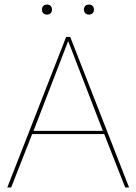

<svg xmlns="http://www.w3.org/2000/svg" viewBox="-20 -822 598 842"><path d="M546 0H529L437 -234H121L29 0H12L270 -660H288ZM127 -248H431L279 -642ZM186 -802Q196 -802 202 -796Q208 -790 208 -780Q208 -770 202 -764Q196 -758 186 -758Q176 -758 170 -764Q164 -770 164 -780Q164 -790 170 -796Q176 -802 186 -802ZM370 -802Q380 -802 386 -796Q392 -790 392 -780Q392 -770 386 -764Q380 -758 370 -758Q360 -758 354 -764Q348 -770 348 -780Q348 -790 354 -796Q360 -802 370 -802Z"/></svg>

Font: Kantumruy Pro Thin
Style: Regular
Weight: 250
Version: Version 1.002